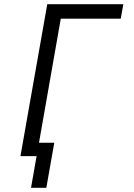

<svg xmlns="http://www.w3.org/2000/svg" viewBox="-20 -745 640 916"><path d="M154.5 0H77.5L205.5 -725H568.5L556 -656H270L166 -64H239L201 151H128Z"/></svg>

Font: JuliaMono Light
Style: Italic
Weight: 300
Italic angle: -9°
Monospace: yes
Designer: cormullion
Foundry: corm
Version: Version 0.054; ttfautohint (v1.8.4)